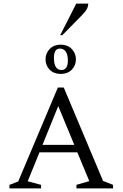

<svg xmlns="http://www.w3.org/2000/svg" viewBox="-20 -1055 686 1075"><path d="M33 0V-20L82 -39L304 -565H337L557 -42L613 -20V0H408V-20L480 -41L413 -202H201L135 -40L210 -20V0ZM218 -244H396L306 -461ZM320 -805Q358 -805 381.5 -781Q405 -757 405 -723Q405 -688 381.5 -664.5Q358 -641 320 -641Q282 -641 258.5 -664.5Q235 -688 235 -723Q235 -757 258.5 -781Q282 -805 320 -805ZM316 -783Q300 -783 291 -771Q282 -759 282 -730Q282 -663 325 -663Q341 -663 350.5 -676Q360 -689 360 -716Q360 -749 348 -766Q336 -783 316 -783ZM317 -858 407 -1035H474Q474 -1020 467 -1006Q460 -992 441 -972L329 -858Z"/></svg>

Font: Spectral SC Light
Style: Regular
Weight: 300
Designer: Jean-Baptiste Levee
Foundry: Production Type
Version: Version 2.001